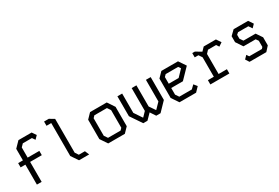

<svg xmlns="http://www.w3.org/2000/svg" viewBox="68 -1771 4064 2799"><g transform="rotate(-30 2100.0 -372.0)"><path d="M251 -696 160 -602.5V-408H80V-336H160V0H240V-336H436.5V-408H240V-579.5L283.5 -624H436.5L469.5 -575.5L520 -627.5L473 -696Z M710 -744V-672.5H789.5V-118L869.5 0H1040L1009.5 -71.5H907L869.5 -128V-696.5L789.5 -744Z M1359.5 -528 1280 -445.5V-119.5L1360.5 0H1640.5L1720 -82.5V-408.5L1640.5 -528ZM1360 -129V-424L1390.5 -456H1602L1640 -399.5V-103L1610.5 -72H1399Z M2300 -528V-164L2211 -72.5H2208L2140 -172V-528H2060V-143.5L1992 -72.5H1987.5L1900 -203V-528H1820V-193L1950.5 0H2021L2109.5 -90L2169 0H2241.5L2380 -143.5V-528Z M2560 -528 2480 -445.5V-119.5L2560.5 0H2840L2909 -72L2865 -126L2809.5 -72H2598.5L2560 -129V-240.5H2756.5L2920 -409.5L2840 -528ZM2560 -425 2591 -456.5H2801L2827.5 -418L2726.5 -312.5H2560Z M3080 -528V-456H3142L3180 -399.5V-72H3080V0H3400V-72H3260V-409.5L3303.5 -456H3440L3469.5 -411.5L3529 -452L3478 -528H3272.5L3218.5 -471.5L3123.5 -528Z M3776 -528 3700 -454V-354L3776 -240H3981L4010 -199V-95L3989 -72H3776L3749 -112L3700 -61.5L3739.5 0H4022L4090 -75V-210.5L4021.5 -312H3817L3780 -366V-431.5L3810 -458H3983.5L4023 -400L4072 -451L4020 -528Z"/></g></svg>

Font: Kode
Style: Regular
Weight: 400
Monospace: yes
Designer: Isa Ozler
Foundry: Kadena LLC
Version: Version 1.000;gftools[0.9.28]